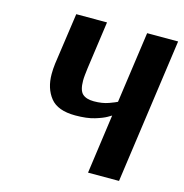

<svg xmlns="http://www.w3.org/2000/svg" viewBox="-98 -741 797 832"><g transform="rotate(15 300.0 -325.0)"><path d="M509 0H370L407 -266Q407 -266 390 -256Q373 -246 338.5 -235.5Q304 -225 252 -225Q173 -225 140 -266.5Q107 -308 107 -372Q107 -395 110 -419L143 -650H281L251 -436Q249 -420 247.5 -405.5Q246 -391 246 -380Q246 -336 263 -320.5Q280 -305 314 -305Q352 -305 380.5 -315.5Q409 -326 416 -330L461 -650H600Z"/></g></svg>

Font: Arsenal SC
Style: Bold Italic
Weight: 700
Italic angle: -9.10001°
Designer: Andrij Shevchenko
Foundry: Stairsfor
Version: Version 2.001; ttfautohint (v1.8.4.7-5d5b)